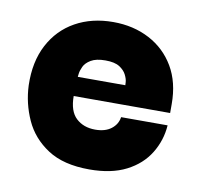

<svg xmlns="http://www.w3.org/2000/svg" viewBox="-57 -478 587 549"><g transform="rotate(10 237.0 -203.5)"><path d="M235 10Q160 10 114 -20Q68 -50 46.5 -97.5Q25 -145 23 -197Q21 -265 47 -314.5Q73 -364 120.5 -390.5Q168 -417 230 -417Q289 -417 335.5 -392.5Q382 -368 408.5 -323Q435 -278 435 -215Q435 -215 435 -204.5Q435 -194 435 -189H155Q155 -145 176.5 -125Q198 -105 232 -105Q261 -105 278.5 -118.5Q296 -132 299 -153H434Q431 -109 408 -71.5Q385 -34 342 -12Q299 10 235 10ZM157 -245H295Q295 -245 294.5 -254Q294 -263 288 -275Q282 -287 268 -296Q254 -305 227 -305Q200 -305 185 -296Q170 -287 164.5 -275Q159 -263 158 -254Q157 -245 157 -245Z"/></g></svg>

Font: Darker Grotesque Black
Style: Regular
Weight: 900
Designer: Gabriel Lam
Foundry: TypeRant
Version: Version 1.000;gftools[0.9.28]